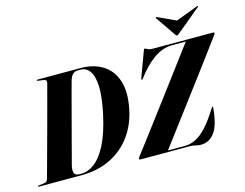

<svg xmlns="http://www.w3.org/2000/svg" viewBox="-134 -1092 1654 1295"><g transform="rotate(-15 693.0 -445.0)"><path d="M-16 -3.5Q-16 -7.5 -9.5 -8L31.5 -13.5Q42.5 -14.5 47.8 -21Q53 -27.5 56 -38.5Q62.5 -62 76.2 -112Q90 -162 107.5 -226.8Q125 -291.5 143.8 -360.2Q162.5 -429 179.2 -491.2Q196 -553.5 208 -599Q220 -644.5 224.5 -661Q229.5 -683 208.5 -686L168.5 -691.5Q161 -692 161 -696Q161 -700 167.5 -700H469Q556.5 -700 620 -661.2Q683.5 -622.5 710 -545Q736.5 -467.5 714 -351Q693.5 -246 636.5 -167Q579.5 -88 490.5 -44Q401.5 0 284.5 0H-10Q-16 0 -16 -3.5ZM291.5 -10.5Q336 -10.5 381.5 -44.5Q427 -78.5 466.5 -155.2Q506 -232 534 -360.5Q559 -477.5 555.8 -550Q552.5 -622.5 528 -656Q503.5 -689.5 464 -689.5H443.5Q425 -689.5 410.2 -676Q395.5 -662.5 387.5 -633Q381.5 -612 370 -568.8Q358.5 -525.5 343.5 -469.5Q328.5 -413.5 312.8 -353.5Q297 -293.5 282.2 -238.2Q267.5 -183 256.8 -141.5Q246 -100 241 -82Q223.5 -10.5 272 -10.5ZM1043 0H698.5Q690 0 690 -6.5Q690 -11.5 696 -19.5Q707.5 -34 737 -73Q766.5 -112 808 -167Q849.5 -222 896.8 -285Q944 -348 991.8 -411.5Q1039.5 -475 1081.8 -531.5Q1124 -588 1155 -629.5Q1186 -671 1199.5 -689H1102.5Q1037.5 -689 976 -645.8Q914.5 -602.5 856 -524Q849.5 -515 845.5 -517Q842 -519 846 -529L910.5 -703.5Q915 -715 918.5 -715Q923.5 -715 935.5 -707.5Q947.5 -700 973.5 -700H1391.5Q1401.5 -700 1401.5 -694.5Q1401 -690 1396 -682Q1367 -643 1323.8 -584.5Q1280.5 -526 1229.8 -458.2Q1179 -390.5 1126.8 -321.2Q1074.5 -252 1027.8 -189.5Q981 -127 945.5 -80Q910 -33 893 -10.5H1011Q1049.5 -10.5 1086.8 -28.5Q1124 -46.5 1164.5 -90.2Q1205 -134 1252.5 -211Q1257.5 -218.5 1260 -218.5Q1264 -218.5 1263 -210.5Q1252.5 -93.5 1216 -41.8Q1179.5 10 1118.5 10Q1099.5 10 1082 5Q1064.5 0 1043 0ZM1167.5 -751.5Q1159 -744 1154 -744Q1148.5 -744 1143.5 -751.5L1046.5 -892.5Q1043.5 -897 1047.5 -899.5Q1050 -901.5 1055 -898.5L1179 -841L1331.5 -898.5Q1338 -901.5 1340 -899.5Q1342 -896.5 1337.5 -892.5Z"/></g></svg>

Font: Fraunces 144pt
Style: Bold Italic
Weight: 700
Italic angle: -16°
Version: Version 1.000;[b76b70a41]